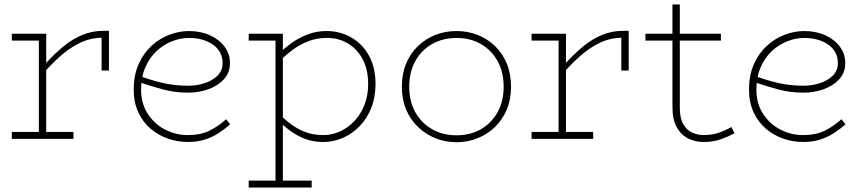

<svg xmlns="http://www.w3.org/2000/svg" viewBox="-20 -622 3864 860"><path d="M184 -305V-337Q224 -381 264 -414Q304 -447 348.5 -465.5Q393 -484 444 -484H468V-306H435V-453Q387 -452 345.5 -433.5Q304 -415 264.5 -382.5Q225 -350 184 -305ZM33 0V-31H309V0ZM154 0V-471H187V0ZM33 -440V-471H187V-440Z M821 14Q776 14 732.5 -1Q689 -16 654.5 -45.5Q620 -75 599.5 -119Q579 -163 579 -220Q579 -286 601 -335Q623 -384 659 -417Q695 -450 739 -466.5Q783 -483 826 -483Q878 -483 919.5 -464.5Q961 -446 985.5 -413.5Q1010 -381 1010 -339Q1010 -296 982.5 -266.5Q955 -237 912.5 -222Q870 -207 823 -207Q763 -207 709.5 -221.5Q656 -236 606 -253L605 -282Q655 -263 709 -250.5Q763 -238 823 -238Q860 -238 895 -249Q930 -260 953.5 -282.5Q977 -305 977 -339Q977 -391 934.5 -421.5Q892 -452 826 -452Q788 -452 750 -437Q712 -422 681 -393Q650 -364 631 -320.5Q612 -277 612 -220Q612 -158 642 -112Q672 -66 719.5 -41.5Q767 -17 821 -17Q879 -17 919 -37Q959 -57 993 -88L1011 -65Q986 -43 958 -25Q930 -7 896.5 3.5Q863 14 821 14Z M1427 14Q1383 14 1346.5 0Q1310 -14 1279 -37Q1248 -60 1221 -87V-121Q1248 -93 1279 -69Q1310 -45 1346.5 -31Q1383 -17 1427 -17Q1468 -17 1504.5 -34Q1541 -51 1569 -81.5Q1597 -112 1613 -153.5Q1629 -195 1629 -245Q1629 -311 1604 -357.5Q1579 -404 1536.5 -428.5Q1494 -453 1443 -452Q1398 -452 1360 -437Q1322 -422 1290.5 -398.5Q1259 -375 1231 -347V-383Q1255 -407 1287 -430Q1319 -453 1358.5 -468Q1398 -483 1443 -483Q1503 -483 1553 -454.5Q1603 -426 1632.5 -373Q1662 -320 1662 -246Q1662 -187 1643 -139Q1624 -91 1591 -57Q1558 -23 1516 -4.5Q1474 14 1427 14ZM1094 218V187H1376V218ZM1214 217V-471H1247V217ZM1094 -440V-471H1247V-440Z M2025 15Q1974 15 1930 -3Q1886 -21 1852 -53.5Q1818 -86 1799 -131.5Q1780 -177 1780 -234Q1780 -291 1799 -337Q1818 -383 1852 -415.5Q1886 -448 1930 -465.5Q1974 -483 2025 -483Q2075 -483 2119.5 -465.5Q2164 -448 2197.5 -415.5Q2231 -383 2250 -337Q2269 -291 2269 -234Q2269 -177 2250 -131.5Q2231 -86 2197.5 -53.5Q2164 -21 2119.5 -3Q2075 15 2025 15ZM2025 -16Q2087 -16 2134.5 -43.5Q2182 -71 2209 -120Q2236 -169 2236 -234Q2236 -299 2209 -348Q2182 -397 2134.5 -424.5Q2087 -452 2025 -452Q1963 -452 1915 -424.5Q1867 -397 1840 -348Q1813 -299 1813 -234Q1813 -169 1840 -120Q1867 -71 1915 -43.5Q1963 -16 2025 -16Z M2512 -305V-337Q2552 -381 2592 -414Q2632 -447 2676.5 -465.5Q2721 -484 2772 -484H2796V-306H2763V-453Q2715 -452 2673.5 -433.5Q2632 -415 2592.5 -382.5Q2553 -350 2512 -305ZM2361 0V-31H2637V0ZM2482 0V-471H2515V0ZM2361 -440V-471H2515V-440Z M3131 14Q3095 14 3063 -1.5Q3031 -17 3011.5 -51.5Q2992 -86 2992 -144V-602H3025V-141Q3025 -91 3041.5 -64Q3058 -37 3083 -27Q3108 -17 3131 -17Q3169 -17 3199.5 -27.5Q3230 -38 3256 -53L3270 -25Q3242 -10 3208.5 2Q3175 14 3131 14ZM2871 -440V-471H3209V-440Z M3577 14Q3532 14 3488.5 -1Q3445 -16 3410.5 -45.5Q3376 -75 3355.5 -119Q3335 -163 3335 -220Q3335 -286 3357 -335Q3379 -384 3415 -417Q3451 -450 3495 -466.5Q3539 -483 3582 -483Q3634 -483 3675.5 -464.5Q3717 -446 3741.5 -413.5Q3766 -381 3766 -339Q3766 -296 3738.5 -266.5Q3711 -237 3668.5 -222Q3626 -207 3579 -207Q3519 -207 3465.5 -221.5Q3412 -236 3362 -253L3361 -282Q3411 -263 3465 -250.5Q3519 -238 3579 -238Q3616 -238 3651 -249Q3686 -260 3709.5 -282.5Q3733 -305 3733 -339Q3733 -391 3690.5 -421.5Q3648 -452 3582 -452Q3544 -452 3506 -437Q3468 -422 3437 -393Q3406 -364 3387 -320.5Q3368 -277 3368 -220Q3368 -158 3398 -112Q3428 -66 3475.5 -41.5Q3523 -17 3577 -17Q3635 -17 3675 -37Q3715 -57 3749 -88L3767 -65Q3742 -43 3714 -25Q3686 -7 3652.5 3.5Q3619 14 3577 14Z"/></svg>

Font: BioRhyme ExtraLight
Style: Regular
Weight: 250
Designer: Aoife Mooney
Foundry: Aoife Mooney Type
Version: Version 1.600;gftools[0.9.33]